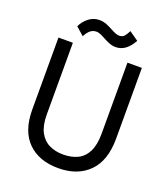

<svg xmlns="http://www.w3.org/2000/svg" viewBox="-160 -1001 989 1127"><g transform="rotate(20 335.0 -437.5)"><path d="M206 -764 156 -808Q171 -841 200.5 -864Q230 -887 266 -887Q291 -887 312 -878.5Q333 -870 351 -860Q387 -840 405 -840Q426 -840 437.5 -853.5Q449 -867 459 -888L516 -848Q474 -770 409 -770Q387 -770 366.5 -778.5Q346 -787 328 -797Q292 -817 275 -817Q252 -817 236 -804Q220 -791 206 -764ZM335 13Q214 13 144.5 -56Q75 -125 75 -259V-708H165V-260Q165 -192 187 -150.5Q209 -109 247.5 -90.5Q286 -72 335 -72Q386 -72 424.5 -90.5Q463 -109 484.5 -151.5Q506 -194 506 -265V-708H596V-267Q596 -128 525.5 -57.5Q455 13 335 13Z"/></g></svg>

Font: LXGW 975 Gothic SC
Style: Regular
Weight: 400
Version: Version 2.01;February 25, 2021